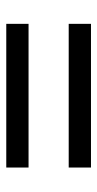

<svg xmlns="http://www.w3.org/2000/svg" viewBox="131 -658 310 612"><g transform="rotate(90 286.0 -352.0)"><path d="M56 -416V-487H514V-416ZM56 -217V-288H514V-217Z"/></g></svg>

Font: Noto Sans Old Persian
Style: Regular
Weight: 400
Designer: Monotype Design Team
Foundry: Monotype Imaging Inc.
Version: Version 2.001; ttfautohint (v1.8.4.7-5d5b)